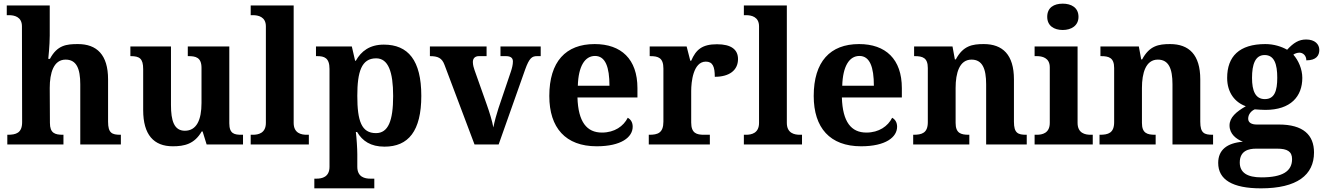

<svg xmlns="http://www.w3.org/2000/svg" viewBox="-20 -790 7240 1050"><path d="M20 0H327V-53H324C280 -53 253 -62 253 -118L252 -309C252 -391 273 -464 339 -464C398 -464 419 -415 419 -329V0H641V-53H638C593 -53 571 -62 571 -124V-356C571 -491 509 -549 406 -549C343 -549 293 -543 253 -468H244C244 -468 252 -543 252 -595V-760H17V-707H29C57 -707 100 -699 100 -646L101 -122C101 -62 67 -53 22 -53H20Z M925 10C988 10 1043 -2 1083 -71H1088L1110 0H1309V-53H1301C1262 -53 1234 -58 1234 -116V-536H1007V-483H1010C1049 -483 1082 -477 1082 -419V-227C1082 -134 1055 -75 991 -75C932 -75 915 -130 915 -216V-536H693V-483H695C743 -483 763 -470 763 -412V-188C763 -53 821 10 925 10Z M1351 0H1669V-53H1657C1628 -53 1586 -61 1586 -118V-760H1351V-707H1363C1391 -707 1434 -699 1434 -646V-118C1434 -61 1392 -53 1363 -53H1351Z M1699 240H2027V187H2005C1976 187 1934 179 1934 122V53C1934 24 1930 -39 1926 -68H1933C1962 -19 2007 12 2083 12C2213 12 2284 -73 2284 -266C2284 -460 2212 -546 2079 -546C2002 -546 1955 -510 1926 -458H1922L1904 -536H1708V-483H1715C1753 -483 1782 -474 1782 -413V122C1782 179 1740 187 1711 187H1699ZM2036 -62C1957 -62 1934 -128 1934 -266C1934 -398 1957 -471 2037 -471C2103 -471 2130 -398 2130 -265C2130 -129 2103 -62 2036 -62Z M2411 -435 2575 0H2707L2852 -410C2875 -474 2890 -483 2917 -483H2937V-536H2717V-483H2746C2769 -483 2785 -476 2785 -454C2785 -436 2780 -417 2774 -399L2706 -198C2697 -171 2684 -125 2678 -93C2672 -127 2657 -176 2642 -218L2575 -407C2571 -418 2566 -435 2566 -451C2566 -472 2579 -483 2599 -483H2641V-536H2331V-483C2375 -483 2397 -473 2411 -435Z M3243 10C3378 10 3440 -40 3440 -97C3440 -119 3431 -136 3413 -146C3390 -100 3341 -65 3272 -65C3189 -65 3142 -123 3138 -257H3466V-308C3466 -467 3377 -549 3232 -549C3074 -549 2984 -453 2984 -265C2984 -91 3073 10 3243 10ZM3313 -321H3140C3143 -427 3178 -484 3234 -484C3291 -484 3313 -423 3313 -321Z M3528 0H3862V-53H3830C3790 -53 3760 -61 3760 -120V-293C3760 -339 3770 -453 3840 -453C3878 -453 3889 -425 3889 -370C3969 -370 4016 -406 4016 -467C4016 -519 3979 -548 3901 -548C3819 -548 3786 -518 3760 -458H3755L3735 -536H3533V-483H3536C3580 -483 3608 -474 3608 -415V-125C3608 -62 3576 -53 3531 -53H3528Z M4048 0H4366V-53H4354C4325 -53 4283 -61 4283 -118V-760H4048V-707H4060C4088 -707 4131 -699 4131 -646V-118C4131 -61 4089 -53 4060 -53H4048Z M4689 10C4824 10 4886 -40 4886 -97C4886 -119 4877 -136 4859 -146C4836 -100 4787 -65 4718 -65C4635 -65 4588 -123 4584 -257H4912V-308C4912 -467 4823 -549 4678 -549C4520 -549 4430 -453 4430 -265C4430 -91 4519 10 4689 10ZM4759 -321H4586C4589 -427 4624 -484 4680 -484C4737 -484 4759 -423 4759 -321Z M4974 0H5281V-53H5278C5234 -53 5206 -62 5206 -118V-309C5206 -391 5227 -464 5293 -464C5352 -464 5373 -415 5373 -329V0H5595V-53H5592C5547 -53 5525 -62 5525 -124V-356C5525 -491 5463 -549 5360 -549C5297 -549 5247 -540 5207 -465H5202L5189 -536H4979V-483H4982C5026 -483 5054 -474 5054 -418V-122C5054 -62 5021 -53 4976 -53H4974Z M5792 -626C5838 -626 5878 -649 5878 -698C5878 -749 5838 -770 5792 -770C5744 -770 5707 -749 5707 -698C5707 -649 5744 -626 5792 -626ZM5638 0H5956V-53H5944C5915 -53 5873 -61 5873 -118V-536H5638V-483H5650C5678 -483 5721 -475 5721 -422V-118C5721 -61 5679 -53 5650 -53H5638Z M5993 0H6300V-53H6297C6253 -53 6225 -62 6225 -118V-309C6225 -391 6246 -464 6312 -464C6371 -464 6392 -415 6392 -329V0H6614V-53H6611C6566 -53 6544 -62 6544 -124V-356C6544 -491 6482 -549 6379 -549C6316 -549 6266 -540 6226 -465H6221L6208 -536H5998V-483H6001C6045 -483 6073 -474 6073 -418V-122C6073 -62 6040 -53 5995 -53H5993Z M6876 240C7073 240 7166 167 7166 44C7166 -52 7107 -109 6974 -109H6853C6825 -109 6806 -119 6806 -141C6806 -165 6823 -184 6842 -192C6854 -191 6885 -189 6900 -189C7039 -189 7102 -263 7102 -364C7102 -413 7080 -461 7053 -491C7060 -497 7075 -502 7086 -502C7105 -502 7124 -487 7124 -460C7179 -460 7195 -487 7195 -517C7195 -548 7171 -574 7123 -574C7083 -574 7054 -556 7019 -518C6989 -535 6947 -549 6900 -549C6757 -549 6691 -481 6691 -364C6691 -283 6734 -230 6793 -209C6741 -179 6704 -148 6704 -104C6704 -57 6741 -29 6777 -15C6690 -8 6642 30 6642 101C6642 192 6719 240 6876 240ZM6897 -248C6845 -248 6827 -294 6827 -364C6827 -437 6844 -489 6896 -489C6949 -489 6965 -439 6965 -365C6965 -293 6950 -248 6897 -248ZM6878 180C6801 180 6760 154 6760 99C6760 34 6809 23 6849 23H6965C7019 23 7046 38 7046 80C7046 146 6995 180 6878 180Z"/></svg>

Font: Noto Serif NP Hmong
Style: Bold
Weight: 700
Designer: Dalton Maag Ltd
Foundry: Dalton Maag Ltd
Version: Version 1.001